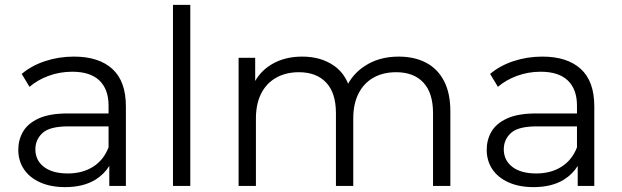

<svg xmlns="http://www.w3.org/2000/svg" viewBox="-20 -762 2550 787"><path d="M247 5Q188 5 144.5 -14.5Q101 -34 78 -68.5Q55 -103 55 -148Q55 -189 74.5 -222.5Q94 -256 138.5 -276.5Q183 -297 258 -297H425V-329Q425 -396 387.5 -432Q350 -468 276 -468Q225 -468 179 -451Q133 -434 101 -406L69 -459Q109 -493 165 -511.5Q221 -530 283 -530Q385 -530 440.5 -479.5Q496 -429 496 -326V0H428V-82Q408 -49 372 -26Q322 5 247 5ZM425 -244H260Q184 -244 154.5 -217Q125 -190 125 -150Q125 -105 160 -78Q195 -51 258 -51Q318 -51 361.5 -78.5Q405 -106 425 -158Z M689 0V-742H760V0Z M1614 -530Q1678 -530 1725.5 -505.5Q1773 -481 1799.5 -431Q1826 -381 1826 -305V0H1755V-298Q1755 -381 1715.5 -423.5Q1676 -466 1604 -466Q1550 -466 1510.5 -443.5Q1471 -421 1449.5 -378.5Q1428 -336 1428 -276V0H1357V-298Q1357 -381 1317 -423.5Q1277 -466 1205 -466Q1152 -466 1112 -443.5Q1072 -421 1050.5 -378.5Q1029 -336 1029 -276V0H958V-525H1026V-430Q1050 -472 1093 -498Q1146 -530 1219 -530Q1296 -530 1350 -492Q1388 -465 1407 -419Q1431 -462 1473 -490Q1532 -530 1614 -530Z M2167 5Q2108 5 2064.5 -14.5Q2021 -34 1998 -68.5Q1975 -103 1975 -148Q1975 -189 1994.5 -222.5Q2014 -256 2058.5 -276.5Q2103 -297 2178 -297H2345V-329Q2345 -396 2307.5 -432Q2270 -468 2196 -468Q2145 -468 2099 -451Q2053 -434 2021 -406L1989 -459Q2029 -493 2085 -511.5Q2141 -530 2203 -530Q2305 -530 2360.5 -479.5Q2416 -429 2416 -326V0H2348V-82Q2328 -49 2292 -26Q2242 5 2167 5ZM2345 -244H2180Q2104 -244 2074.5 -217Q2045 -190 2045 -150Q2045 -105 2080 -78Q2115 -51 2178 -51Q2238 -51 2281.5 -78.5Q2325 -106 2345 -158Z"/></svg>

Font: Modern
Style: Small
Weight: 400
Designer: Julieta Ulanovsky
Foundry: Julieta Ulanovsky
Version: Version 8.000